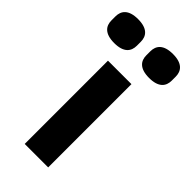

<svg xmlns="http://www.w3.org/2000/svg" viewBox="-285 -804 856 856"><g transform="rotate(45 143.0 -375.5)"><path d="M33 -600C93 -600 113 -628 113 -663V-688C113 -723 93 -751 33 -751C-27 -751 -47 -723 -47 -688V-663C-47 -628 -27 -600 33 -600ZM253 -600C313 -600 333 -628 333 -663V-688C333 -723 313 -751 253 -751C193 -751 173 -723 173 -688V-663C173 -628 193 -600 253 -600ZM217 0V-525H69V0Z"/></g></svg>

Font: IBM Plex Devanagari
Style: Bold
Weight: 700
Designer: Mike Abbink, Paul van der Laan, Pieter van Rosmalen, Erin McLaughlin
Foundry: Bold Monday
Version: Version 1.0